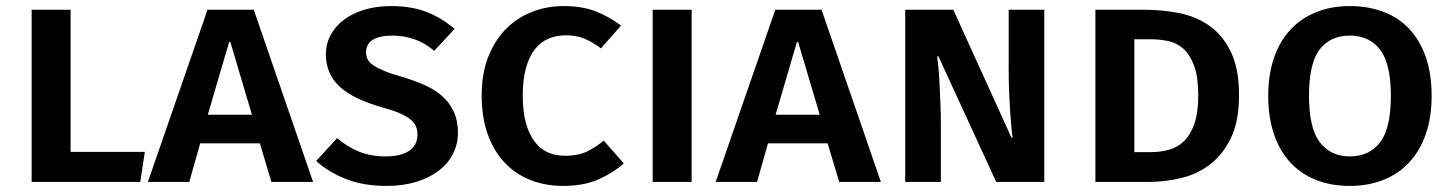

<svg xmlns="http://www.w3.org/2000/svg" viewBox="-20 -598 4772 631"><path d="M84 0V-566H212V-99H456L441 0Z M834 -127H638L602 0H466L662 -566H814L1009 0H872ZM663 -221H808L737 -460H733Z M1485 -162Q1485 -125 1469 -93Q1453 -61 1422.5 -37.5Q1392 -14 1348.5 -0.5Q1305 13 1250 13Q1175 13 1117.5 -9.5Q1060 -32 1019 -69L1088 -144Q1122 -115 1160.5 -99.5Q1199 -84 1247 -84Q1298 -84 1325 -102.5Q1352 -121 1352 -156Q1352 -171 1346.5 -183.5Q1341 -196 1328.5 -206Q1316 -216 1294.5 -225.5Q1273 -235 1240 -244Q1140 -272 1095.5 -314Q1051 -356 1051 -419Q1051 -454 1067 -483.5Q1083 -513 1111.5 -534Q1140 -555 1179 -566.5Q1218 -578 1265 -578Q1333 -578 1382.5 -558.5Q1432 -539 1474 -503L1407 -431Q1375 -458 1340.5 -469.5Q1306 -481 1271 -481Q1183 -481 1183 -426Q1183 -413 1188.5 -402.5Q1194 -392 1207.5 -383Q1221 -374 1244 -364.5Q1267 -355 1303 -345Q1343 -333 1376.5 -318Q1410 -303 1434 -281.5Q1458 -260 1471.5 -230.5Q1485 -201 1485 -162Z M1836 -86Q1881 -86 1911 -101Q1941 -116 1964 -136L2030 -61Q1997 -31 1948 -9Q1899 13 1831 13Q1772 13 1723 -6.5Q1674 -26 1638.5 -63.5Q1603 -101 1583 -156.5Q1563 -212 1563 -284Q1563 -355 1584 -409.5Q1605 -464 1641.5 -501.5Q1678 -539 1727 -558.5Q1776 -578 1832 -578Q1893 -578 1937 -561Q1981 -544 2021 -514L1955 -439Q1927 -460 1900.5 -471Q1874 -482 1839 -482Q1810 -482 1784 -471.5Q1758 -461 1739 -437.5Q1720 -414 1709 -376Q1698 -338 1698 -284Q1698 -231 1708.5 -193.5Q1719 -156 1737.5 -132Q1756 -108 1781 -97Q1806 -86 1836 -86Z M2125 0V-566H2253V0Z M2700 -127H2504L2468 0H2332L2528 -566H2680L2875 0H2738ZM2529 -221H2674L2603 -460H2599Z M3254 0 3064 -413H3060Q3061 -404 3063.5 -381Q3066 -358 3067.5 -327.5Q3069 -297 3070.5 -263Q3072 -229 3072 -197V0H2955V-566H3113L3304 -146H3308Q3306 -157 3304 -178.5Q3302 -200 3300 -229Q3298 -258 3296.5 -293Q3295 -328 3295 -367V-566H3412V0Z M3918 -285Q3918 -345 3904.5 -381.5Q3891 -418 3869.5 -437.5Q3848 -457 3819.5 -463Q3791 -469 3761 -469H3708V-98H3761Q3792 -98 3820.5 -105.5Q3849 -113 3870.5 -133.5Q3892 -154 3905 -190.5Q3918 -227 3918 -285ZM4052 -285Q4052 -200 4025.5 -145Q3999 -90 3956.5 -57.5Q3914 -25 3860.5 -12.5Q3807 0 3752 0H3580V-566H3742Q3799 -566 3855 -555Q3911 -544 3954.5 -513.5Q3998 -483 4025 -428Q4052 -373 4052 -285Z M4685 -283Q4685 -213 4666 -158Q4647 -103 4612 -65Q4577 -27 4527 -7Q4477 13 4416 13Q4355 13 4305.5 -6.5Q4256 -26 4221 -63.5Q4186 -101 4167 -156.5Q4148 -212 4148 -283Q4148 -353 4167 -408Q4186 -463 4221 -500.5Q4256 -538 4305.5 -558Q4355 -578 4416 -578Q4477 -578 4527 -559Q4577 -540 4612 -502.5Q4647 -465 4666 -410Q4685 -355 4685 -283ZM4551 -283Q4551 -389 4515.5 -435Q4480 -481 4416 -481Q4352 -481 4317 -435.5Q4282 -390 4282 -283Q4282 -176 4318 -130Q4354 -84 4416 -84Q4480 -84 4515.5 -130Q4551 -176 4551 -283Z"/></svg>

Font: Qnwhxotralxmqkhsjrfbfhwcoqn
Style: Regular
Weight: 500
Designer: Carrois Corporate & Edenspiekermann
Foundry: Carrois Corporate GbR & Edenspiekermann AG
Version: Version 2.001